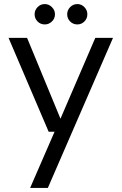

<svg xmlns="http://www.w3.org/2000/svg" viewBox="-20 -703 597 943"><path d="M128 220 248 -56H219L22 -517H113L277 -120L448 -517H535L215 220ZM200 -583Q179 -583 164.5 -597.5Q150 -612 150 -633Q150 -653 164.5 -668Q179 -683 200 -683Q220 -683 235 -668Q250 -653 250 -633Q250 -612 235 -597.5Q220 -583 200 -583ZM360 -583Q339 -583 324.5 -597.5Q310 -612 310 -633Q310 -653 324.5 -668Q339 -683 360 -683Q380 -683 394.5 -668Q409 -653 409 -633Q409 -612 394.5 -597.5Q380 -583 360 -583Z"/></svg>

Font: DM Sans 11pt
Style: Regular
Weight: 400
Version: Version 4.004;gftools[0.9.30]